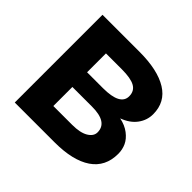

<svg xmlns="http://www.w3.org/2000/svg" viewBox="-168 -906 1100 1100"><g transform="rotate(45 382.5 -355.5)"><path d="M79.1 -710.9H378.4Q526.4 -710.9 606.9 -661.1Q687.5 -611.3 687.5 -513.2Q687.5 -464.4 657.7 -424.1Q627.9 -383.8 570.3 -362.8Q616.2 -353.5 647.7 -329.3Q679.2 -305.2 692.9 -275.4Q706.5 -245.6 706.5 -211.4Q706.5 -106.9 627.7 -53.5Q548.8 0 401.9 0H79.1ZM249.5 -142.1H401.9Q466.8 -142.1 501.2 -162.8Q535.6 -183.6 535.6 -214.4Q535.6 -296.4 408.7 -296.4H249.5ZM249.5 -415.5H378.4Q517.6 -415.5 517.6 -488.8Q517.6 -530.8 484.4 -549.6Q451.2 -568.4 378.4 -568.4H249.5Z"/></g></svg>

Font: Bert Sans Black
Style: Regular
Weight: 900
Designer: Christian Robertson, Adam Twardoch, & Cristiano Sobral
Foundry: Google
Version: Version 12.135;January 10, 2020;FontCreator 12.0.0.2547 64-b